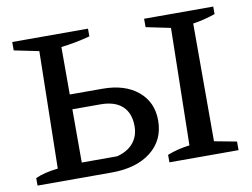

<svg xmlns="http://www.w3.org/2000/svg" viewBox="-72 -753 1122 856"><g transform="rotate(-10 489.0 -325.0)"><path d="M32 0V-34Q71 -52 134 -59L144 -589L32 -612V-650H375V-615Q307 -597 244 -590V-375H392Q493 -375 552.5 -325.5Q612 -276 612 -193Q612 -104 546 -52Q480 0 368 0ZM629 0V-34Q655 -44 680 -50Q705 -56 730 -59L740 -589L629 -612V-650H942V-616Q919 -608 893.5 -601.5Q868 -595 841 -591V-58L942 -39V0ZM244 -67H404Q452 -79 478 -110Q504 -141 504 -186Q504 -245 470 -276.5Q436 -308 371 -308H244Z"/></g></svg>

Font: Piazzolla Medium
Style: Regular
Weight: 500
Designer: Juan Pablo del Peral
Foundry: Huerta Tipografica
Version: Version 1.330